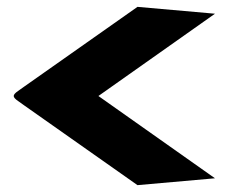

<svg xmlns="http://www.w3.org/2000/svg" viewBox="-20 -530 677 560"><path d="M267 -250 607 -10 381 10 50 -223Q45 -227 32.5 -235.5Q20 -244 20 -250Q20 -256 32.5 -264.5Q45 -273 50 -277L381 -510L607 -490Z"/></svg>

Font: Gajraj One
Style: Regular
Weight: 400
Designer: Saurabh Sharma
Foundry: Saurabh Sharma
Version: Version 1.000